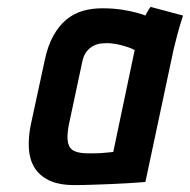

<svg xmlns="http://www.w3.org/2000/svg" viewBox="-20 -532 550 556"><path d="M510 -487 416 -512Q410 -504 405.5 -495.5Q401 -487 401 -487Q394 -490 376.5 -495Q359 -500 333 -504Q307 -508 276 -508Q246 -508 220 -500.5Q194 -493 172.5 -475.5Q151 -458 134.5 -428.5Q118 -399 109 -355L69 -170Q62 -135 63.5 -103.5Q65 -72 79 -48Q93 -24 121.5 -10Q150 4 196 4Q219 4 246.5 3Q274 2 301.5 1Q329 0 351.5 -1.5Q374 -3 387.5 -4Q401 -5 401 -5L483 -390Q487 -407 493.5 -431.5Q500 -456 510 -487ZM179 -169 218 -352Q222 -372 231 -383Q240 -394 251 -399.5Q262 -405 272.5 -406Q283 -407 291 -407Q299 -407 309.5 -405.5Q320 -404 331.5 -401Q343 -398 353 -394.5Q363 -391 370 -387L308 -92Q298 -91 288.5 -90Q279 -89 270 -88.5Q261 -88 252 -88Q243 -88 234 -88Q210 -88 195.5 -94.5Q181 -101 177 -118.5Q173 -136 179 -169Z"/></svg>

Font: Advent Pro
Style: Italic
Weight: 400
Italic angle: -12°
Designer: VivaRado, Andreas Kalpakidis
Foundry: VivaRado, Andreas Kalpakidis
Version: Version 3.000